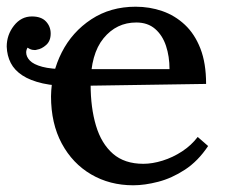

<svg xmlns="http://www.w3.org/2000/svg" viewBox="-27 -536 675 572"><path d="M192 -280Q138 -279 100.5 -287.5Q63 -296 39.5 -311.5Q16 -327 5 -348.5Q-6 -370 -7 -397Q-7 -432 14.5 -459.5Q36 -487 68 -487Q96 -487 110 -472Q124 -457 124 -436Q124 -414 110.5 -402Q97 -390 83 -388Q78 -386 70 -387.5Q62 -389 55 -394Q51 -387 51 -380Q51 -367 62 -355.5Q73 -344 99 -337Q125 -330 170 -330H478Q478 -368 467.5 -399.5Q457 -431 435 -450Q413 -469 379 -469Q320 -469 281.5 -422Q243 -375 243 -284Q243 -215 259 -161.5Q275 -108 309.5 -78Q344 -48 400 -48Q427 -48 457.5 -57.5Q488 -67 515.5 -85Q543 -103 562 -128L593 -101Q563 -56 524 -30.5Q485 -5 444.5 5.5Q404 16 370 16Q300 16 244.5 -16.5Q189 -49 157 -108.5Q125 -168 125 -249Q126 -319 157 -380Q188 -441 245 -478.5Q302 -516 377 -516Q419 -516 456.5 -503Q494 -490 523.5 -462.5Q553 -435 570 -391.5Q587 -348 587 -286Z"/></svg>

Font: Lora Medium
Style: Regular
Weight: 500
Designer: Olga Karpushina, Alexei Vanyashin (Cyrillic)
Foundry: Cyreal
Version: Version 3.004